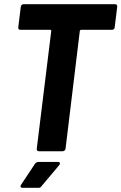

<svg xmlns="http://www.w3.org/2000/svg" viewBox="-20 -720 578 914"><path d="M528 -700H92C85 -700 80 -695 79 -688L67 -590C66 -583 70 -578 77 -578H219C222 -578 224 -576 224 -573L155 -12C154 -5 158 0 165 0H278C285 0 291 -5 292 -12L360 -573C361 -576 363 -578 366 -578H513C520 -578 526 -583 526 -590L538 -688C539 -695 535 -700 528 -700ZM86 174H163C169 174 173 173 177 167L262 66C268 58 266 51 257 51H163C157 51 151 54 147 59L80 160C75 168 78 174 86 174Z"/></svg>

Font: Barlow Semi Condensed
Style: Bold Italic
Weight: 700
Width: 4
Italic angle: -7°
Designer: Jeremy Tribby
Foundry: Tribby Type
Version: Version 1.422;hotconv 1.0.109;makeotfexe 2.5.65596